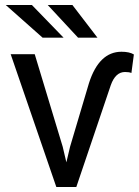

<svg xmlns="http://www.w3.org/2000/svg" viewBox="-20 -744 553 764"><path d="M204.1 0 22.5 -528.3H118.2L229.5 -160.2L244.1 -98.1L258.8 -160.2L334 -413.1Q374 -538.1 463.4 -538.1Q495.1 -538.1 512.7 -527.3L502.9 -453.6Q493.7 -457.5 477.5 -457.5Q439.5 -457.5 420.9 -405.3L283.7 0ZM2.9 -724.1H106.9L232.9 -594.2H149.4ZM169.9 -724.1H268.1L367.7 -594.2H290.5Z"/></svg>

Font: Bert Sans Medium
Style: Regular
Weight: 500
Designer: Christian Robertson, Adam Twardoch, & Cristiano Sobral
Foundry: Google
Version: Version 12.135;January 10, 2020;FontCreator 12.0.0.2547 64-b